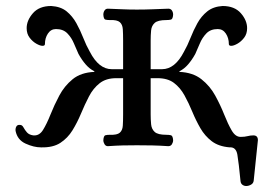

<svg xmlns="http://www.w3.org/2000/svg" viewBox="-20 -485 896 641"><path d="M117 7Q93 7 65.5 -5.5Q38 -18 32 -48Q31 -56 34.5 -62.5Q38 -69 47 -68Q54 -68 58.5 -59.5Q63 -51 70 -43Q77 -35 91 -33Q111 -31 123.5 -51Q136 -71 148.5 -102.5Q161 -134 178 -166Q195 -198 222.5 -220.5Q250 -243 295 -245V-247Q279 -255 266 -270Q253 -285 242 -305Q235 -320 227 -339.5Q219 -359 205 -373.5Q191 -388 167 -388Q150 -388 140 -373Q130 -358 130 -338Q130 -332 122 -332Q114 -332 101.5 -339Q89 -346 79 -359Q69 -372 69 -391Q69 -417 90 -441Q111 -465 151 -465Q183 -463 202.5 -447Q222 -431 235 -407.5Q248 -384 258 -358.5Q268 -333 280 -312Q310 -254 353 -254H391V-350Q391 -372 390 -387.5Q389 -403 380 -411Q371 -419 347 -418Q338 -418 332 -419.5Q326 -421 325 -436Q325 -444 329 -450Q333 -456 340 -456Q369 -455 390 -454Q411 -453 437 -453Q464 -453 488.5 -454Q513 -455 542 -456Q550 -456 554 -450Q558 -444 558 -436Q557 -421 550.5 -419.5Q544 -418 535 -418Q507 -418 496.5 -408.5Q486 -399 484.5 -383.5Q483 -368 483 -350V-254H521Q564 -254 594 -312Q606 -333 616 -358.5Q626 -384 639 -407.5Q652 -431 672 -447Q692 -463 723 -465Q763 -465 784 -441Q805 -417 805 -391Q805 -372 795 -359Q785 -346 772.5 -339Q760 -332 752 -332Q744 -332 744 -338Q744 -358 734 -373Q724 -388 707 -388Q683 -388 669 -373.5Q655 -359 647 -339.5Q639 -320 632 -305Q621 -285 608 -270Q595 -255 579 -247V-245Q624 -243 652.5 -220.5Q681 -198 698.5 -166Q716 -134 728.5 -102.5Q741 -71 753.5 -49.5Q766 -28 783 -28Q797 -28 806.5 -30.5Q816 -33 826 -33Q841 -33 841 -17L827 118Q826 127 818 131.5Q810 136 802 136Q795 136 789.5 132Q784 128 783 120Q777 58 772.5 31.5Q768 5 746 7H747Q710 4 687 -13.5Q664 -31 649 -57Q634 -83 622 -112Q610 -141 596 -166.5Q582 -192 561 -208Q540 -224 506 -224H483V-103Q483 -86 484.5 -70Q486 -54 496.5 -44.5Q507 -35 535 -35Q544 -35 550.5 -33.5Q557 -32 558 -17Q558 -10 554 -3.5Q550 3 542 3Q513 1 488.5 0.5Q464 0 437 0Q411 0 390 0.5Q369 1 340 3Q333 3 329 -3.5Q325 -10 325 -17Q326 -32 332 -33.5Q338 -35 347 -35Q371 -34 380 -42Q389 -50 390 -65.5Q391 -81 391 -103V-224H368Q334 -224 312.5 -207Q291 -190 277 -163Q263 -136 250.5 -106Q238 -76 222 -50Q206 -24 181.5 -8Q157 8 117 7Z"/></svg>

Font: Alice
Style: Regular
Weight: 400
Designer: Ksenia Yerulevich
Foundry: Cyreal (http://www.cyreal.org/)
Version: Version 2.003; ttfautohint (v1.8.3)